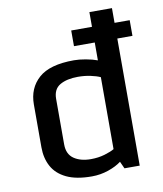

<svg xmlns="http://www.w3.org/2000/svg" viewBox="-84 -804 752 884"><g transform="rotate(-10 292.5 -362.5)"><path d="M296.9 -667.5H570.3V-594.2H296.9ZM68.4 -161.6V-361.8Q68.4 -438 120.1 -484.1Q171.9 -530.3 285.2 -530.3Q309.1 -530.3 339.8 -524.9Q370.6 -519.5 394 -510.7V-736.3H499.5V0H428.2L413.1 -33.2Q389.6 -15.1 352.3 -2.2Q314.9 10.7 274.4 10.7Q201.7 10.7 156 -11.2Q110.4 -33.2 89.4 -72Q68.4 -110.8 68.4 -161.6ZM394 -95.7V-432.1Q376 -440.4 348.1 -446.3Q320.3 -452.1 289.6 -452.1Q238.3 -452.1 206.1 -433.6Q173.8 -415 173.8 -369.6V-156.7Q173.8 -110.8 204.6 -89.6Q235.4 -68.4 283.7 -68.4Q318.8 -68.4 348.9 -77.4Q378.9 -86.4 394 -95.7Z"/></g></svg>

Font: Monda Medium
Style: Regular
Weight: 500
Designer: Vernon Adams
Foundry: Vernon Adams
Version: Version 2.200